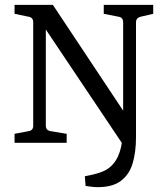

<svg xmlns="http://www.w3.org/2000/svg" viewBox="-20 -589 687 792"><path d="M384 183Q370 183 358.5 181.5Q347 180 333 178L330 138Q353 134 377 127.5Q401 121 419 111Q450 92 466.5 56.5Q483 21 486 -32L501 28L147 -500L169 -503V-71Q169 -51 189 -48L255 -37V0H40V-37L98 -48Q117 -51 117 -70V-497Q117 -517 98 -520L40 -532V-569H198L511 -98L488 -86V-497Q488 -517 469 -520L408 -532V-569H612V-532L560 -520Q541 -515 541 -497V-23Q541 37 527.5 83.5Q514 130 479.5 156.5Q445 183 384 183Z"/></svg>

Font: Rasa
Style: Regular
Weight: 400
Designer: Anna Giedrys (Yrsa+Rasa design), David Brezina (Yrsa art-direction, Rasa art-direction, design)
Foundry: Rosetta Type Foundry
Version: Version 2.004